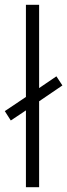

<svg xmlns="http://www.w3.org/2000/svg" viewBox="-26 -780 280 800"><path d="M82 0H137V-358L234 -424L209 -462L137 -413V-760H82V-376L-6 -317L19 -278L82 -320Z"/></svg>

Font: Noto Sans Ethiopic SemiCondensed Light
Style: Regular
Weight: 300
Width: 4
Designer: Monotype Design Team
Foundry: Monotype Imaging Inc.
Version: Version 2.102